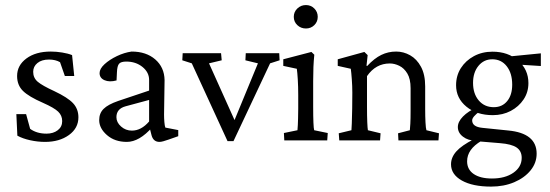

<svg xmlns="http://www.w3.org/2000/svg" viewBox="-20 -541 2118 740"><path d="M153.8 5.9Q125 5.9 96.2 -0.5Q67.4 -6.8 46.9 -18.1L43 -101.1H80.6L96.2 -44.4Q121.6 -25.9 159.2 -25.9Q185.5 -25.9 202.6 -39.1Q219.7 -52.2 219.7 -74.2Q219.7 -95.7 204.3 -110.6Q189 -125.5 146 -144.5Q90.8 -168.5 68.4 -190.7Q45.9 -212.9 45.9 -248Q45.9 -289.1 81.8 -315.7Q117.7 -342.3 175.8 -342.3Q197.3 -342.3 219.7 -338.6Q242.2 -335 257.8 -328.6L266.1 -248H230L211.4 -301.3Q193.8 -311.5 168.9 -311.5Q140.6 -311.5 124.3 -298.1Q107.9 -284.7 107.9 -264.2Q107.9 -240.7 125.5 -225.8Q143.1 -210.9 189 -189.9Q240.7 -165.5 261.5 -143.3Q282.2 -121.1 282.2 -88.9Q282.2 -46.9 245.6 -20.5Q209 5.9 153.8 5.9Z M468.8 5.9Q422.4 5.9 392.3 -20.3Q362.3 -46.4 362.3 -78.1Q362.3 -104.5 379.2 -121.3Q396 -138.2 435.5 -151.9L554.7 -191.9V-232.9Q554.7 -262.2 529.1 -283Q503.4 -303.7 466.8 -303.7Q446.3 -303.7 439 -295.4Q431.6 -287.1 430.7 -262.2L429.2 -231Q401.9 -223.6 382.8 -231.9Q363.8 -240.2 363.8 -259.3Q363.8 -275.9 382.8 -293.5Q401.9 -311 430.4 -324.7Q459 -338.4 487.3 -342.3Q543.5 -342.3 578.4 -312Q613.3 -281.7 614.3 -232.4L612.3 -99.6Q612.3 -85.4 613.5 -70.8Q614.7 -56.2 617.2 -49.3L667 -39.6V-16.1L629.4 -2.9Q618.7 1 609.6 3.4Q600.6 5.9 594.7 5.9Q570.8 5.9 564 -20L556.2 -50.8L567.4 -51.3Q517.1 5.9 468.8 5.9ZM488.3 -37.6Q524.4 -37.6 554.7 -72.8V-155.8L463.9 -131.3Q428.7 -121.6 428.7 -89.4Q428.7 -69.3 446.5 -53.5Q464.4 -37.6 488.3 -37.6Z M856.9 2.9 719.2 -296.9 682.6 -308.6 684.1 -335.9H832L834.5 -308.6L785.6 -296.9L894.5 -54.7L874 -54.2L974.1 -296.9L925.8 -308.6L927.2 -335.9H1056.2L1057.6 -308.6L1021 -296.9L879.9 2.9Z M1075.7 0 1074.2 -28.3 1126.5 -39.1Q1127 -43 1127.9 -59.6Q1128.9 -76.2 1129.4 -123V-174.3Q1129.4 -207.5 1127.7 -234.9Q1126 -262.2 1124 -275.9L1071.8 -287.1V-312.5L1180.2 -340.8L1191.4 -330.1Q1189 -306.2 1188 -282.7Q1187 -259.3 1187 -228V-128.9Q1187 -92.3 1188 -68.6Q1189 -44.9 1190.9 -39.1L1243.2 -28.3L1241.2 0ZM1159.2 -431.2Q1139.6 -431.2 1126 -444.1Q1112.3 -457 1112.3 -476.1Q1112.3 -495.1 1126 -508.3Q1139.6 -521.5 1159.2 -521.5Q1178.2 -521.5 1191.4 -508.3Q1204.6 -495.1 1204.6 -476.1Q1204.6 -457 1191.4 -444.1Q1178.2 -431.2 1159.2 -431.2Z M1287.6 0 1285.6 -27.3 1334.5 -39.1Q1335 -46.9 1335.9 -65.2Q1336.9 -83.5 1337.4 -123L1337.9 -184.1Q1337.9 -209.5 1335.9 -235.8Q1334 -262.2 1332 -275.9L1281.7 -287.1V-312.5L1384.3 -340.8L1397 -328.6L1392.6 -287.6L1395 -286.6Q1422.9 -316.4 1449.5 -329.3Q1476.1 -342.3 1506.8 -342.3Q1535.2 -342.3 1560.8 -327.9Q1586.4 -313.5 1602.5 -283.7Q1618.7 -253.9 1618.7 -208V-121.1Q1618.7 -92.3 1619.9 -69.3Q1621.1 -46.4 1623.5 -39.1L1671.9 -27.3L1669.9 0H1515.6L1514.2 -27.3L1559.6 -39.1Q1560.5 -47.9 1561.5 -64.7Q1562.5 -81.5 1562.5 -115.2V-201.2Q1562.5 -236.8 1550 -257.6Q1537.6 -278.3 1519 -287.4Q1500.5 -296.4 1482.4 -296.4Q1428.2 -296.4 1394.5 -247.6V-128.9Q1394.5 -92.3 1395.5 -69.8Q1396.5 -47.4 1397.9 -39.1L1446.8 -27.3L1444.8 0Z M1872.6 178.2Q1801.8 178.2 1760 154.8Q1718.3 131.3 1718.3 92.3Q1718.3 65.4 1738.8 42.5Q1759.3 19.5 1806.2 -4.4L1835.4 2Q1780.3 34.2 1780.3 80.6Q1780.3 112.3 1805.7 129.6Q1831.1 147 1876 147Q1926.8 147 1958.7 124.8Q1990.7 102.5 1990.7 67.4Q1990.7 41 1971.2 27.6Q1951.7 14.2 1906.7 10.7L1824.7 3.9L1812.5 1Q1784.2 1 1764.4 -14.2Q1744.6 -29.3 1744.6 -51.3Q1744.6 -71.8 1764.4 -92Q1784.2 -112.3 1819.8 -128.4L1829.6 -112.3Q1799.8 -90.8 1799.8 -77.1Q1799.8 -52.2 1838.9 -48.3L1938.5 -38.1Q2048.3 -27.8 2048.3 51.3Q2048.3 86.9 2024.9 115.7Q2001.5 144.5 1961.7 161.4Q1921.9 178.2 1872.6 178.2ZM1879.4 -97.2Q1817.4 -97.2 1777.6 -129.9Q1737.8 -162.6 1737.8 -212.4Q1737.8 -249.5 1756.3 -278.6Q1774.9 -307.6 1806.6 -324.7Q1838.4 -341.8 1878.4 -341.8Q1938 -341.8 1977.3 -307.4Q2016.6 -272.9 2016.6 -220.7Q2016.6 -185.5 1998 -157.7Q1979.5 -129.9 1948.5 -113.5Q1917.5 -97.2 1879.4 -97.2ZM1883.3 -127.9Q1915.5 -127.9 1934.8 -151.4Q1954.1 -174.8 1954.1 -214.8Q1954.1 -258.8 1933.1 -285.6Q1912.1 -312.5 1877.4 -312.5Q1844.7 -312.5 1824 -287.1Q1803.2 -261.7 1803.2 -221.7Q1803.2 -179.7 1825.2 -153.8Q1847.2 -127.9 1883.3 -127.9ZM2064.5 -286.6 1971.2 -292.5 1940.9 -323.2 2064.5 -335.4Z"/></svg>

Font: Lateef Light
Style: Regular
Weight: 300
Designer: SIL International
Foundry: SIL International
Version: Version 4.200